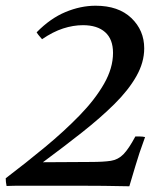

<svg xmlns="http://www.w3.org/2000/svg" viewBox="-45 -650 567 671"><path d="M102 -513Q98 -518 93 -523.5Q88 -529 83 -537Q131 -586 184 -608Q237 -630 289 -630Q369 -630 414 -587Q459 -544 459 -481Q459 -432 431.5 -383.5Q404 -335 355 -286.5Q306 -238 242 -187.5Q178 -137 105 -83L272 -84Q317 -84 342.5 -88Q368 -92 386.5 -111Q405 -130 428 -173Q436 -173 444.5 -173Q453 -173 462 -171Q440 -111 428.5 -71Q417 -31 407 1Q366 0 317 -0.5Q268 -1 219.5 -1Q171 -1 131 -1Q74 -1 36.5 -1Q-1 -1 -22 0Q-25 -14 -25 -27Q46 -81 112.5 -136Q179 -191 233 -246.5Q287 -302 318.5 -357Q350 -412 350 -465Q350 -513 322.5 -537.5Q295 -562 245 -562Q211 -562 175.5 -550.5Q140 -539 102 -513Z"/></svg>

Font: Tiro Bangla
Style: Italic
Weight: 400
Italic angle: -11°
Designer: Bangla: John Hudson & Fiona Ross, assisted by Neelakash Kshetrimayum. Latin: John Hudson with Paul Hanslow, assisted by 
Foundry: Tiro Typeworks Ltd.
Version: Version 1.60